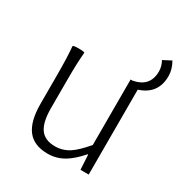

<svg xmlns="http://www.w3.org/2000/svg" viewBox="-172 -852 938 991"><g transform="rotate(30 296.5 -356.5)"><path d="M253 13Q170 13 131 -37.5Q92 -88 92 -192V-363Q92 -470 86 -533Q91 -538 121 -538Q152 -538 156 -533Q150 -472 150 -366V-199Q150 -116 177.5 -77.5Q205 -39 266 -39Q311 -39 350 -64Q385 -87 432 -143V-533H444Q538 -551 538 -642Q538 -672 522 -701L570 -726Q593 -685 593 -646Q593 -539 490 -506V-253V0H441L436 -88H433Q390 -39 351 -15Q305 13 253 13Z"/></g></svg>

Font: GenSekiGothic TW L
Style: Regular
Weight: 300
Version: Version 1.501;PS 1;hotconv 16.6.51;makeotf.lib2.5.65220